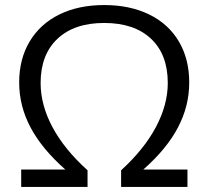

<svg xmlns="http://www.w3.org/2000/svg" viewBox="-20 -741 827 761"><path d="M548 -69H723V0H460V-66Q551 -149 598 -237.5Q645 -326 645 -412Q645 -525 578.5 -587.5Q512 -650 393 -650Q274 -650 207.5 -587Q141 -524 141 -412Q141 -325 188 -237Q235 -149 327 -66V0H64V-69H239Q146 -151 101 -236Q56 -321 56 -414Q56 -507 97.5 -576.5Q139 -646 215 -683.5Q291 -721 393 -721Q495 -721 571.5 -683.5Q648 -646 689 -576.5Q730 -507 730 -414Q730 -321 685.5 -236Q641 -151 548 -69Z"/></svg>

Font: Muli-Regular
Style: Regular
Weight: 400
Version: Version 2.000